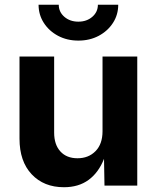

<svg xmlns="http://www.w3.org/2000/svg" viewBox="-20 -785 663 812"><path d="M250.5 6.8Q165.5 6.8 114 -47.9Q62.5 -102.5 62.5 -198.7V-545.9H209V-224.1Q209 -173.3 235.4 -144.5Q261.7 -115.7 307.6 -115.7Q354.5 -115.7 384 -145.8Q413.6 -175.8 413.6 -230V-545.9H560.5V0H421.9L419.9 -113.3Q397 -55.2 354.7 -24.2Q312.5 6.8 250.5 6.8ZM311.5 -613.3Q263.7 -613.3 225.6 -633.5Q187.5 -653.8 165.3 -688.2Q143.1 -722.7 143.1 -765.1H228.5Q228.5 -734.4 252.2 -713.9Q275.9 -693.4 311.5 -693.4Q346.7 -693.4 370.4 -713.9Q394 -734.4 394 -765.1H480Q480 -722.7 457.8 -688.2Q435.5 -653.8 397.5 -633.5Q359.4 -613.3 311.5 -613.3Z"/></svg>

Font: Inter
Style: Bold
Weight: 700
Designer: Rasmus Andersson
Foundry: rsms
Version: Version 4.001;git-9221beed3